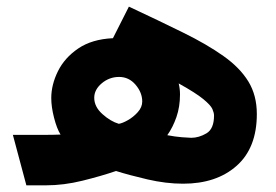

<svg xmlns="http://www.w3.org/2000/svg" viewBox="-20 -556 829 576"><path d="M18.6 -151.4H111.3Q124.5 -151.4 137 -151.6Q149.4 -151.9 161.6 -152.3Q150.4 -170.4 142.1 -202.9Q133.8 -235.4 133.8 -261.7Q133.8 -301.8 153.8 -342.3Q173.8 -382.8 214.8 -410.6Q255.9 -438.5 318.8 -441.4L366.7 -536.1Q458.5 -493.2 529.8 -458Q601.1 -422.9 650.4 -387.9Q699.7 -353 725.1 -311.5Q750.5 -270 750.5 -213.9Q750.5 -112.3 689.9 -58.6Q629.4 -4.9 529.3 -4.9Q478 -4.9 422.4 -17.8Q366.7 -30.8 328.1 -43Q283.7 -27.8 227.5 -13.9Q171.4 0 117.7 0H59.1ZM262.7 -262.7Q262.7 -235.8 287.1 -213.9Q311.5 -191.9 336.4 -184.6Q346.7 -186 363.3 -195.3Q379.9 -204.6 393.3 -219.5Q406.7 -234.4 406.7 -251.5Q406.7 -278.3 386.7 -301.8Q366.7 -325.2 337.4 -325.2Q308.1 -325.2 285.4 -306.2Q262.7 -287.1 262.7 -262.7ZM481.9 -150.4Q504.9 -146 525.6 -144.3Q546.4 -142.6 553.7 -142.6Q576.7 -142.6 599.4 -156Q622.1 -169.4 622.1 -209.5Q622.1 -217.3 617.2 -228.8Q612.3 -240.2 590.1 -258.5Q567.9 -276.9 516.1 -305.7Q520 -289.6 520 -272.5Q520 -235.8 509.3 -204.8Q498.5 -173.8 481.9 -150.4Z"/></svg>

Font: Vazirmatn RD UI Black
Style: Regular
Weight: 900
Designer: Saber Rastikerdar
Foundry: Saber Rastikerdar
Version: Version 33.003